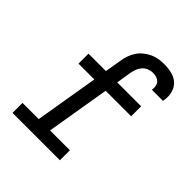

<svg xmlns="http://www.w3.org/2000/svg" viewBox="-203 -875 1006 1006"><g transform="rotate(45 300.0 -371.5)"><path d="M53 0V-74H173L232 -427H115V-501H244L260 -595Q263 -615 270 -635Q277 -655 289 -673Q301 -691 318.5 -705Q336 -719 355.5 -728Q375 -737 395.5 -740Q416 -743 437 -743Q465 -743 492.5 -736Q520 -729 539 -711Q558 -693 565 -665.5Q572 -638 567 -610Q567 -608 566.5 -606Q566 -604 566 -602H483Q483 -603 483.5 -604Q484 -605 484 -606Q486 -619 483 -632Q480 -645 471.5 -653.5Q463 -662 450.5 -665.5Q438 -669 425 -669Q409 -669 393 -662.5Q377 -656 366 -643Q355 -630 349.5 -614.5Q344 -599 341 -583L328 -501H505V-427H316L257 -74H404V0Z"/></g></svg>

Font: Iosevka Slab Extended Oblique
Style: Regular
Weight: 400
Width: 7
Italic angle: -9°
Monospace: yes
Designer: Belleve Invis
Foundry: Belleve Invis
Version: Version 11.1.0; ttfautohint (v1.8.3)